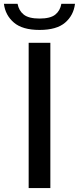

<svg xmlns="http://www.w3.org/2000/svg" viewBox="-61 -958 402 978"><path d="M85 0V-740H195.5V0ZM140.5 -805.5Q53.5 -805.5 9.8 -843Q-34 -880.5 -41 -938.5H28.5Q35 -903.5 60.2 -883.5Q85.5 -863.5 140.5 -863.5Q195.5 -863.5 220.5 -883.5Q245.5 -903.5 251.5 -938.5H321Q314 -880 270.8 -842.8Q227.5 -805.5 140.5 -805.5Z"/></svg>

Font: Encode Sans SemiExpanded SemiExpanded Medium
Style: Regular
Weight: 500
Width: 6
Designer: Multiple Designers
Foundry: Impallari Type
Version: Version 3.000; ttfautohint (v1.8.3) -l 8 -r 50 -G 200 -x 14 